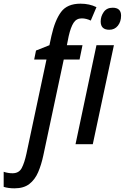

<svg xmlns="http://www.w3.org/2000/svg" viewBox="-138 -785 679 1045"><path d="M-59 240Q-93 240 -118 232V150Q-94 158 -70 158Q-35 158 -20 130Q-5 102 6 51L115 -461H48L58 -510L131 -539L142 -590Q161 -675 194.5 -720Q228 -765 300 -765Q349 -765 387 -746L356 -673Q331 -685 307 -685Q278 -685 262.5 -661Q247 -637 236 -589L226 -539H311L295 -461H209L98 60Q87 112 69.5 152.5Q52 193 21.5 216.5Q-9 240 -59 240ZM457 -623Q410 -623 410 -668Q410 -696 426.5 -719.5Q443 -743 475 -743Q521 -743 521 -700Q521 -667 503.5 -645Q486 -623 457 -623ZM273 0 387 -539H482L367 0Z"/></svg>

Font: Noto Sans Condensed Medium
Style: Italic
Weight: 500
Width: 3
Italic angle: -12°
Designer: Monotype Design Team
Foundry: Monotype Imaging Inc.
Version: Version 2.013; ttfautohint (v1.8.4.7-5d5b)